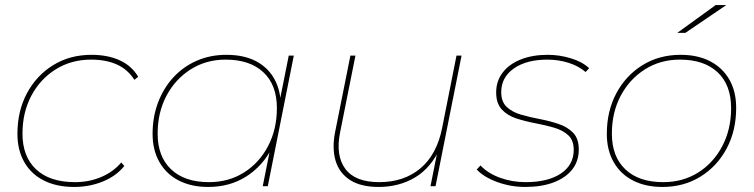

<svg xmlns="http://www.w3.org/2000/svg" viewBox="-20 -737 2983 760"><path d="M274 3Q204 3 153.5 -22.5Q103 -48 76 -95.5Q49 -143 49 -207Q49 -298 87 -368.5Q125 -439 191 -479.5Q257 -520 342 -520Q407 -520 454.5 -498Q502 -476 527 -433L512 -421Q486 -462 443 -481.5Q400 -501 341 -501Q262 -501 200.5 -462.5Q139 -424 104 -358Q69 -292 69 -208Q69 -117 123 -66.5Q177 -16 277 -16Q333 -16 381 -36.5Q429 -57 460 -94L472 -80Q440 -40 387 -18.5Q334 3 274 3Z M804 3Q737 3 687.5 -22.5Q638 -48 611 -95.5Q584 -143 584 -207Q584 -274 605.5 -331Q627 -388 666 -430.5Q705 -473 758.5 -496.5Q812 -520 876 -520Q945 -520 993 -495Q1041 -470 1066.5 -423.5Q1092 -377 1092 -312Q1093 -223 1056.5 -151.5Q1020 -80 955 -38.5Q890 3 804 3ZM807 -16Q885 -16 945.5 -54Q1006 -92 1041 -158.5Q1076 -225 1076 -309Q1076 -401 1022.5 -451Q969 -501 873 -501Q796 -501 735 -462.5Q674 -424 639 -358Q604 -292 604 -208Q604 -117 657.5 -66.5Q711 -16 807 -16ZM1020 0 1056 -180 1082 -250 1085 -327 1123 -517H1143L1040 0Z M1479 3Q1408 3 1365.5 -24.5Q1323 -52 1308.5 -100.5Q1294 -149 1306 -212L1367 -517H1387L1326 -212Q1308 -121 1347 -68.5Q1386 -16 1481 -16Q1579 -16 1644 -70.5Q1709 -125 1730 -230L1787 -517H1807L1704 0H1684L1714 -150L1724 -155Q1687 -73 1623.5 -35Q1560 3 1479 3Z M2059 3Q2001 3 1948 -16.5Q1895 -36 1867 -66L1882 -82Q1911 -51 1959 -33.5Q2007 -16 2060 -16Q2149 -16 2200 -50Q2251 -84 2251 -144Q2251 -182 2229 -202Q2207 -222 2172 -232Q2137 -242 2097.5 -249.5Q2058 -257 2023 -268.5Q1988 -280 1966 -304Q1944 -328 1944 -371Q1944 -416 1969.5 -449.5Q1995 -483 2041 -501.5Q2087 -520 2148 -520Q2195 -520 2240.5 -506Q2286 -492 2312 -467L2298 -452Q2270 -476 2230 -488.5Q2190 -501 2147 -501Q2064 -501 2014 -466Q1964 -431 1964 -372Q1964 -334 1986 -313.5Q2008 -293 2043 -283Q2078 -273 2117.5 -265.5Q2157 -258 2192 -246Q2227 -234 2249 -211Q2271 -188 2271 -145Q2271 -99 2245 -66Q2219 -33 2171.5 -15Q2124 3 2059 3Z M2602 3Q2535 3 2485.5 -22.5Q2436 -48 2409 -95.5Q2382 -143 2382 -207Q2382 -297 2419.5 -367.5Q2457 -438 2523 -479Q2589 -520 2674 -520Q2742 -520 2791 -494.5Q2840 -469 2867 -422Q2894 -375 2894 -310Q2894 -220 2856.5 -149.5Q2819 -79 2753 -38Q2687 3 2602 3ZM2605 -16Q2683 -16 2743.5 -54Q2804 -92 2839 -158.5Q2874 -225 2874 -309Q2874 -401 2820.5 -451Q2767 -501 2671 -501Q2594 -501 2533 -462.5Q2472 -424 2437 -358Q2402 -292 2402 -208Q2402 -117 2455.5 -66.5Q2509 -16 2605 -16ZM2661 -607 2813 -717H2855L2693 -607Z"/></svg>

Font: Montserrat Thin Thin
Style: Italic
Weight: 250
Italic angle: -11.3°
Version: Version 9.000